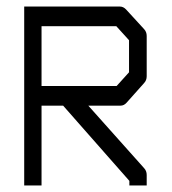

<svg xmlns="http://www.w3.org/2000/svg" viewBox="-20 -617 526 587"><path d="M250 -294 420.5 -103Q428.5 -94.5 428.5 -82V-50H375.5V-64L173 -294H107V-50H54V-597H346.5Q357 -597 365.5 -588L420.5 -528Q428.5 -519.5 428.5 -507V-384Q428.5 -371.5 420.5 -363L367 -303Q359 -294 348.5 -294ZM107 -354H336.5L374.5 -396V-494L335.5 -537H107Z"/></svg>

Font: 3270 Nerd Font Mono SemCond
Style: Regular
Weight: 400
Monospace: yes
Version: Version 3.0.1;Nerd Fonts 3.1.1